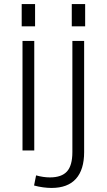

<svg xmlns="http://www.w3.org/2000/svg" viewBox="-20 -742 526 947"><path d="M149 -540V0H91V-540ZM153 -722V-612H87V-722ZM234 185Q215 185 192.5 182Q170 179 148 173L158 123Q176 128 193 130.5Q210 133 226 133Q284 133 310.5 103.5Q337 74 337 8V-540H395V8Q395 95 354.5 140Q314 185 234 185ZM400 -722V-612H334V-722Z"/></svg>

Font: Pathway Extreme 8pt Thin 12pt
Style: Regular
Weight: 100
Version: Version 1.001;gftools[0.9.26]